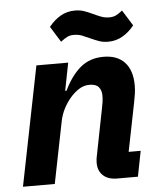

<svg xmlns="http://www.w3.org/2000/svg" viewBox="-53 -796 694 842"><g transform="rotate(-5 294.0 -375.0)"><path d="M154 0H14L119 -525H259L235 -403H241Q271 -466 312.5 -501.5Q354 -537 415 -537Q476 -537 508.5 -501.5Q541 -466 541 -401Q541 -382 538.5 -364.5Q536 -347 532 -327L489 -112H542L520 0H429Q389 0 367 -20.5Q345 -41 345 -76Q345 -85 346 -92.5Q347 -100 348 -104L389 -312Q392 -326 394 -339.5Q396 -353 396 -368Q396 -391 384 -405.5Q372 -420 343 -420Q318 -420 296.5 -406Q275 -392 258 -372Q240 -351 227 -325.5Q214 -300 208 -270ZM442 -601Q420 -601 403 -607Q386 -613 366 -622Q347 -631 330.5 -637.5Q314 -644 294 -644Q277 -644 265 -638Q253 -632 236 -619L193 -688Q216 -717 244.5 -733.5Q273 -750 308 -750Q330 -750 347.5 -744Q365 -738 384 -729Q403 -720 420 -713.5Q437 -707 456 -707Q473 -707 485.5 -713Q498 -719 514 -732L557 -663Q535 -635 506 -618Q477 -601 442 -601Z"/></g></svg>

Font: IBM Plex Sans
Style: Italic
Weight: 400
Italic angle: -11.31°
Designer: Mike Abbink, Paul van der Laan, Pieter van Rosmalen
Foundry: Bold Monday
Version: Version 3.201